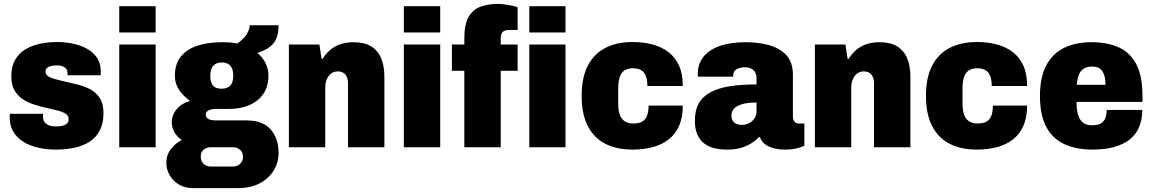

<svg xmlns="http://www.w3.org/2000/svg" viewBox="-20 -757 5923 987"><path d="M268 12Q219 12 175.5 2Q132 -8 99.5 -28.5Q67 -49 48.5 -80Q30 -111 30 -152Q30 -156 30 -161Q30 -166 31 -172H202Q201 -167 201 -163Q201 -159 201 -156Q201 -140 209.5 -129Q218 -118 233 -112.5Q248 -107 268 -107Q281 -107 296 -109.5Q311 -112 322 -120Q333 -128 333 -144Q333 -163 316.5 -173Q300 -183 273.5 -189.5Q247 -196 216 -203Q185 -210 154 -220Q123 -230 96.5 -247.5Q70 -265 54 -293.5Q38 -322 38 -366Q38 -415 57.5 -449Q77 -483 110 -503Q143 -523 185.5 -532Q228 -541 274 -541Q316 -541 356 -532.5Q396 -524 428 -506Q460 -488 479 -459.5Q498 -431 498 -391Q498 -387 498 -380.5Q498 -374 497 -370H327V-381Q327 -395 319.5 -404Q312 -413 299 -417Q286 -421 271 -421Q265 -421 255.5 -420Q246 -419 236.5 -416Q227 -413 220.5 -406.5Q214 -400 214 -388Q214 -375 226.5 -366Q239 -357 259 -351.5Q279 -346 304 -340Q336 -332 372 -324Q408 -316 440 -300Q472 -284 492 -254.5Q512 -225 512 -175Q512 -123 493 -86.5Q474 -50 440.5 -28.5Q407 -7 362.5 2.5Q318 12 268 12Z M593 -590V-725H780V-590ZM593 0V-528H780V0Z M971 210Q932 210 901.5 192.5Q871 175 853 145Q835 115 835 79Q835 40 858.5 9.5Q882 -21 914 -37Q890 -54 876.5 -77.5Q863 -101 863 -129Q863 -166 889 -196.5Q915 -227 957 -238Q923 -262 901 -294.5Q879 -327 879 -367Q879 -430 911 -468Q943 -506 997.5 -523Q1052 -540 1121 -540Q1146 -540 1165 -538.5Q1184 -537 1199 -533Q1233 -556 1248 -581Q1263 -606 1264 -627H1412Q1412 -582 1398.5 -554.5Q1385 -527 1360 -511Q1335 -495 1303 -485Q1330 -463 1345 -433Q1360 -403 1360 -369Q1360 -312 1333 -273.5Q1306 -235 1260 -216Q1214 -197 1159 -197H1095Q1065 -197 1051.5 -189.5Q1038 -182 1038 -167Q1038 -154 1050 -146Q1062 -138 1093 -138H1247Q1332 -138 1372 -91Q1412 -44 1412 28Q1412 81 1385.5 122Q1359 163 1312.5 186.5Q1266 210 1208 210ZM1062 99H1178Q1192 99 1203.5 93Q1215 87 1222 75.5Q1229 64 1229 49Q1229 26 1214 13Q1199 0 1178 0H1062Q1041 0 1026.5 12.5Q1012 25 1012 48Q1012 71 1026.5 85Q1041 99 1062 99ZM1119 -301Q1148 -301 1163.5 -316.5Q1179 -332 1179 -368Q1179 -404 1163.5 -420Q1148 -436 1119 -436Q1093 -436 1077 -420Q1061 -404 1061 -368Q1061 -345 1067.5 -329.5Q1074 -314 1087 -307.5Q1100 -301 1119 -301Z M1465 0V-528H1622L1633 -455H1639Q1657 -484 1680.5 -503Q1704 -522 1733.5 -531Q1763 -540 1797 -540Q1853 -540 1888 -518.5Q1923 -497 1939.5 -457.5Q1956 -418 1956 -362V0H1769V-329Q1769 -343 1765.5 -354Q1762 -365 1756 -373Q1750 -381 1740 -385.5Q1730 -390 1717 -390Q1696 -390 1681.5 -378.5Q1667 -367 1659.5 -348.5Q1652 -330 1652 -307V0Z M2056 -590V-725H2243V-590ZM2056 0V-528H2243V0Z M2367 0V-393H2303V-528H2367V-563Q2367 -632 2389 -670Q2411 -708 2450 -722.5Q2489 -737 2539 -737Q2553 -737 2572 -734.5Q2591 -732 2610 -728.5Q2629 -725 2641 -719V-603H2599Q2573 -603 2563.5 -592Q2554 -581 2554 -560V-528H2641V-393H2554V0ZM2701 -590V-725H2887V-590ZM2701 0V-528H2887V0Z M3232 12Q3150 12 3091.5 -18Q3033 -48 3001.5 -109.5Q2970 -171 2970 -264Q2970 -358 3001.5 -419Q3033 -480 3091.5 -510.5Q3150 -541 3232 -541Q3287 -541 3334 -528.5Q3381 -516 3416 -489.5Q3451 -463 3470.5 -420Q3490 -377 3490 -315H3308Q3308 -348 3299.5 -368Q3291 -388 3274.5 -397Q3258 -406 3233 -406Q3206 -406 3189.5 -394.5Q3173 -383 3165.5 -360Q3158 -337 3158 -302V-225Q3158 -190 3166 -167.5Q3174 -145 3191.5 -133.5Q3209 -122 3236 -122Q3262 -122 3279.5 -131Q3297 -140 3305.5 -160.5Q3314 -181 3314 -214H3490Q3490 -154 3471 -110.5Q3452 -67 3417 -40Q3382 -13 3335 -0.5Q3288 12 3232 12Z M3717 12Q3679 12 3649 4Q3619 -4 3597 -22Q3575 -40 3563.5 -68.5Q3552 -97 3552 -136Q3552 -190 3572.5 -226Q3593 -262 3634 -283.5Q3675 -305 3733.5 -314Q3792 -323 3869 -323V-356Q3869 -375 3861 -387Q3853 -399 3840 -405Q3827 -411 3809 -411Q3794 -411 3780 -407Q3766 -403 3757.5 -393.5Q3749 -384 3749 -369V-363H3568Q3567 -367 3567 -370Q3567 -373 3567 -377Q3567 -427 3595 -463.5Q3623 -500 3678 -520Q3733 -540 3814 -540Q3878 -540 3933 -525Q3988 -510 4022 -473.5Q4056 -437 4056 -372V-158Q4056 -143 4063.5 -132.5Q4071 -122 4087 -122H4115V-8Q4100 0 4074 6Q4048 12 4015 12Q3980 12 3953 4Q3926 -4 3909.5 -18Q3893 -32 3887 -52H3881Q3864 -34 3841 -19.5Q3818 -5 3787.5 3.5Q3757 12 3717 12ZM3794 -115Q3810 -115 3823.5 -120.5Q3837 -126 3847 -135Q3857 -144 3863 -156.5Q3869 -169 3869 -183V-230Q3821 -230 3793 -221Q3765 -212 3752.5 -197.5Q3740 -183 3740 -163Q3740 -146 3747.5 -135Q3755 -124 3767.5 -119.5Q3780 -115 3794 -115Z M4169 0V-528H4326L4337 -455H4343Q4361 -484 4384.5 -503Q4408 -522 4437.5 -531Q4467 -540 4501 -540Q4557 -540 4592 -518.5Q4627 -497 4643.5 -457.5Q4660 -418 4660 -362V0H4473V-329Q4473 -343 4469.5 -354Q4466 -365 4460 -373Q4454 -381 4444 -385.5Q4434 -390 4421 -390Q4400 -390 4385.5 -378.5Q4371 -367 4363.5 -348.5Q4356 -330 4356 -307V0Z M5002 12Q4920 12 4861.5 -18Q4803 -48 4771.5 -109.5Q4740 -171 4740 -264Q4740 -358 4771.5 -419Q4803 -480 4861.5 -510.5Q4920 -541 5002 -541Q5057 -541 5104 -528.5Q5151 -516 5186 -489.5Q5221 -463 5240.5 -420Q5260 -377 5260 -315H5078Q5078 -348 5069.5 -368Q5061 -388 5044.5 -397Q5028 -406 5003 -406Q4976 -406 4959.5 -394.5Q4943 -383 4935.5 -360Q4928 -337 4928 -302V-225Q4928 -190 4936 -167.5Q4944 -145 4961.5 -133.5Q4979 -122 5006 -122Q5032 -122 5049.5 -131Q5067 -140 5075.5 -160.5Q5084 -181 5084 -214H5260Q5260 -154 5241 -110.5Q5222 -67 5187 -40Q5152 -13 5105 -0.5Q5058 12 5002 12Z M5596 12Q5510 12 5449.5 -17Q5389 -46 5357.5 -106.5Q5326 -167 5326 -264Q5326 -360 5358.5 -421Q5391 -482 5450 -511Q5509 -540 5590 -540Q5676 -540 5734.5 -512Q5793 -484 5823 -423.5Q5853 -363 5853 -264V-233H5514Q5514 -194 5522 -167Q5530 -140 5547.5 -126.5Q5565 -113 5595 -113Q5616 -113 5630.5 -118.5Q5645 -124 5653.5 -134.5Q5662 -145 5665.5 -159.5Q5669 -174 5669 -192H5852Q5852 -143 5836 -104.5Q5820 -66 5788 -40.5Q5756 -15 5708 -1.5Q5660 12 5596 12ZM5515 -321H5663Q5663 -345 5658.5 -363Q5654 -381 5645.5 -392.5Q5637 -404 5624.5 -409.5Q5612 -415 5594 -415Q5568 -415 5551.5 -404.5Q5535 -394 5526.5 -373.5Q5518 -353 5515 -321Z"/></svg>

Font: Archivo SemiCondensed Black
Style: Regular
Weight: 900
Width: 4
Designer: Hector Gatti
Foundry: Omnibus-Type
Version: Version 2.001